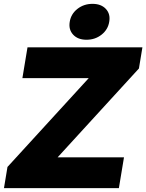

<svg xmlns="http://www.w3.org/2000/svg" viewBox="-20 -972 756 992"><path d="M0.5 0 18.6 -109.4 438.5 -568.4H95.7L122.1 -727.5H715.8L697.8 -618.2L277.8 -159.2H620.6L594.2 0ZM426.8 -766.6Q382.3 -766.6 357.9 -793Q333.5 -819.3 340.3 -859.4Q346.7 -899.9 379.9 -926Q413.1 -952.1 458 -952.1Q502.4 -952.1 526.9 -926Q551.3 -899.9 544.4 -859.9Q538.1 -819.3 504.9 -793Q471.7 -766.6 426.8 -766.6Z"/></svg>

Font: Inter 28pt Black
Style: Italic
Weight: 900
Italic angle: -9.3988°
Designer: Rasmus Andersson
Foundry: rsms
Version: Version 4.001;git-66647c0bb